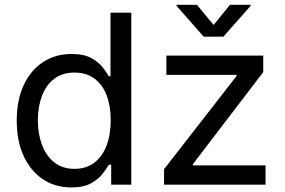

<svg xmlns="http://www.w3.org/2000/svg" viewBox="-20 -781 1205 812"><path d="M281.7 11.7Q213.9 11.7 161.6 -22.9Q109.4 -57.6 80.1 -121.1Q50.8 -184.6 50.8 -271.5Q50.8 -357.9 80.3 -421.1Q109.9 -484.4 162.1 -518.6Q214.4 -552.7 282.2 -552.7Q335.4 -552.7 366.7 -535.2Q397.9 -517.6 414.8 -495.4Q431.6 -473.1 440.4 -458.5H447.3V-727.5H535.2V0H450.2V-84.5H440.4Q431.6 -69.3 414.3 -46.6Q397 -23.9 365.5 -6.1Q334 11.7 281.7 11.7ZM294.9 -66.9Q344.7 -66.9 378.9 -93Q413.1 -119.1 430.7 -165.5Q448.2 -211.9 448.2 -272.5Q448.2 -333 430.9 -378.2Q413.6 -423.3 379.4 -448.7Q345.2 -474.1 294.9 -474.1Q243.2 -474.1 208.7 -447.3Q174.3 -420.4 157.2 -374.8Q140.1 -329.1 140.1 -272.5Q140.1 -215.3 157.5 -168.7Q174.8 -122.1 209.5 -94.5Q244.1 -66.9 294.9 -66.9ZM673.8 0V-65.4L980 -459V-464.4H683.6V-545.9H1093.3V-476.1L795.9 -86.9V-81.5H1103V0ZM813 -760.7 883.3 -675.3 952.6 -760.7H1040V-756.3L924.8 -626H841.3L726.6 -756.3V-760.7Z"/></svg>

Font: Inter Variable LoSnoCo
Style: Regular
Weight: 400
Designer: Rasmus Andersson
Foundry: rsms
Version: Version 4.000;git-a52131595; featfreeze: case,dlig,ss01,ss02